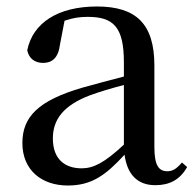

<svg xmlns="http://www.w3.org/2000/svg" viewBox="-20 -557 605 592"><path d="M459 14C503 14 535 -3 557 -42L541 -56C524 -36 512 -29 496 -29C470 -29 456 -46 456 -104V-355C456 -483 400 -537 279 -537C158 -537 81 -486 64 -402C69 -377 87 -363 113 -363C140 -363 160 -378 165 -420L179 -493C204 -502 227 -505 250 -505C329 -505 362 -475 362 -365V-321C320 -310 274 -298 235 -287C97 -247 49 -196 49 -116C49 -32 109 15 189 15C263 15 306 -17 364 -80C372 -21 402 14 459 14ZM362 -111C302 -55 268 -38 232 -38C178 -38 143 -68 143 -130C143 -189 176 -232 257 -263C287 -274 324 -285 362 -295Z"/></svg>

Font: Noto Serif TC Medium
Style: Regular
Weight: 500
Designer: Ryoko NISHIZUKA 西塚涼子 (kana & ideographs); Frank Grießhammer (Latin, Greek & Cyrillic); Wenlong ZHANG 张文龙 (bopomofo); San
Foundry: Adobe
Version: Version 2.001;hotconv 1.1.0;makeotfexe 2.6.0